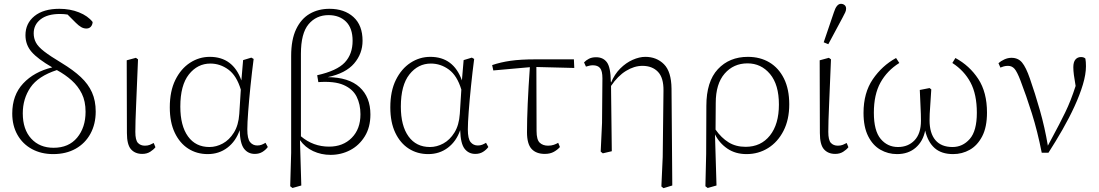

<svg xmlns="http://www.w3.org/2000/svg" viewBox="-20 -792 5742 1003"><path d="M258 13Q195 13 146.5 -13.5Q98 -40 71 -88Q44 -136 44 -199Q44 -295 101 -356Q158 -417 253 -440Q177 -484 145 -521Q113 -558 113 -608Q113 -670 160 -708Q207 -746 290 -746Q346 -746 392.5 -727.5Q439 -709 464 -677Q463 -662 454.5 -652.5Q446 -643 431 -643Q417 -643 404 -650.5Q391 -658 376 -673L333 -716Q314 -719 293 -719Q228 -719 192 -691Q156 -663 156 -618Q156 -592 167.5 -570Q179 -548 210.5 -523.5Q242 -499 302 -463Q363 -426 402 -389.5Q441 -353 460.5 -309.5Q480 -266 480 -209Q480 -144 452.5 -93.5Q425 -43 375 -15Q325 13 258 13ZM99 -200Q99 -116 143 -68Q187 -20 260 -20Q339 -20 383 -73Q427 -126 427 -208Q427 -263 407.5 -302.5Q388 -342 354.5 -372Q321 -402 277 -426Q179 -394 139 -335Q99 -276 99 -200Z M723 12Q686 12 664.5 -12Q643 -36 643 -97L642 -477L690 -490L701 -482Q695 -330 691 -241.5Q687 -153 687 -103Q687 -60 700.5 -45.5Q714 -31 737 -31Q752 -31 763 -35.5Q774 -40 783 -45L792 -23Q782 -10 764.5 1Q747 12 723 12Z M922 -235Q922 -135 962 -79.5Q1002 -24 1074 -24Q1110 -24 1144 -42.5Q1178 -61 1202 -99.5Q1226 -138 1230 -197L1238 -324Q1216 -397 1173 -428.5Q1130 -460 1079 -460Q1012 -460 967 -403.5Q922 -347 922 -235ZM1065 13Q1008 13 963.5 -15.5Q919 -44 893 -98.5Q867 -153 867 -231Q867 -316 896 -374.5Q925 -433 972.5 -464Q1020 -495 1076 -495Q1197 -495 1241 -372L1250 -478L1293 -491L1305 -484Q1296 -415 1288.5 -342Q1281 -269 1276.5 -209Q1272 -149 1272 -116Q1272 -67 1286.5 -49.5Q1301 -32 1324 -32Q1337 -32 1347 -36Q1357 -40 1367 -46L1379 -24Q1368 -9 1351 1.5Q1334 12 1311 12Q1276 12 1255 -15Q1234 -42 1232 -112Q1212 -54 1168 -20.5Q1124 13 1065 13Z M1552 -511V-80Q1616 -26 1699 -26Q1772 -26 1817.5 -72Q1863 -118 1863 -195Q1863 -247 1843 -287Q1823 -327 1775 -348Q1727 -369 1643 -363L1637 -399Q1740 -422 1781 -465.5Q1822 -509 1822 -579Q1822 -645 1787.5 -679Q1753 -713 1696 -713Q1632 -713 1592 -665.5Q1552 -618 1552 -511ZM1496 181 1501 6V-500Q1501 -585 1527 -639.5Q1553 -694 1598 -720Q1643 -746 1701 -746Q1779 -746 1826.5 -703Q1874 -660 1874 -579Q1874 -512 1830 -460.5Q1786 -409 1692 -389Q1802 -388 1858.5 -336.5Q1915 -285 1915 -194Q1915 -127 1885.5 -79.5Q1856 -32 1809 -7.5Q1762 17 1707 17Q1658 17 1616 -2.5Q1574 -22 1547 -60L1554 177L1508 190Z M2074 -235Q2074 -135 2114 -79.5Q2154 -24 2226 -24Q2262 -24 2296 -42.5Q2330 -61 2354 -99.5Q2378 -138 2382 -197L2390 -324Q2368 -397 2325 -428.5Q2282 -460 2231 -460Q2164 -460 2119 -403.5Q2074 -347 2074 -235ZM2217 13Q2160 13 2115.5 -15.5Q2071 -44 2045 -98.5Q2019 -153 2019 -231Q2019 -316 2048 -374.5Q2077 -433 2124.5 -464Q2172 -495 2228 -495Q2349 -495 2393 -372L2402 -478L2445 -491L2457 -484Q2448 -415 2440.5 -342Q2433 -269 2428.5 -209Q2424 -149 2424 -116Q2424 -67 2438.5 -49.5Q2453 -32 2476 -32Q2489 -32 2499 -36Q2509 -40 2519 -46L2531 -24Q2520 -9 2503 1.5Q2486 12 2463 12Q2428 12 2407 -15Q2386 -42 2384 -112Q2364 -54 2320 -20.5Q2276 13 2217 13Z M2557 -424 2551 -452Q2595 -467 2647.5 -474.5Q2700 -482 2776 -482H2978L2980 -437L2782 -442L2783 -108Q2783 -62 2799.5 -46.5Q2816 -31 2843 -31Q2860 -31 2873 -35.5Q2886 -40 2896 -46L2905 -24Q2893 -10 2873.5 1Q2854 12 2826 12Q2781 12 2757 -14Q2733 -40 2733 -101Q2733 -230 2748 -441Z M3435 182 3442 28 3446 -318Q3447 -386 3417 -417Q3387 -448 3336 -448Q3293 -448 3250 -421.5Q3207 -395 3172 -343L3176 -2L3129 9L3118 0L3125 -150L3127 -383Q3127 -421 3115 -436Q3103 -451 3077 -451Q3067 -451 3057.5 -448.5Q3048 -446 3041 -444L3031 -466Q3041 -477 3056.5 -485Q3072 -493 3094 -493Q3131 -493 3150.5 -466.5Q3170 -440 3171 -365L3172 -364V-360Q3190 -404 3220 -434Q3250 -464 3285 -479.5Q3320 -495 3351 -495Q3410 -495 3448.5 -456.5Q3487 -418 3488 -329L3492 177L3446 191Z M3719 -254 3718 -115Q3748 -72 3786 -48.5Q3824 -25 3875 -25Q3955 -25 4002 -84Q4049 -143 4049 -246Q4049 -350 4002.5 -405.5Q3956 -461 3885 -461Q3812 -461 3765.5 -407.5Q3719 -354 3719 -254ZM3665 181 3669 12 3670 -239Q3670 -366 3730 -430.5Q3790 -495 3887 -495Q3951 -495 3999.5 -466Q4048 -437 4075.5 -381.5Q4103 -326 4103 -247Q4103 -167 4073 -108.5Q4043 -50 3992.5 -18.5Q3942 13 3880 13Q3822 13 3780 -15.5Q3738 -44 3715 -90L3723 177L3677 190Z M4343 12Q4306 12 4284.5 -12Q4263 -36 4263 -97L4262 -477L4310 -490L4321 -482Q4315 -330 4311 -241.5Q4307 -153 4307 -103Q4307 -60 4320.5 -45.5Q4334 -31 4357 -31Q4372 -31 4383 -35.5Q4394 -40 4403 -45L4412 -23Q4402 -10 4384.5 1Q4367 12 4343 12ZM4283 -571 4336 -727Q4350 -772 4373 -772Q4384 -772 4392 -765.5Q4400 -759 4400 -747Q4400 -737 4395.5 -727.5Q4391 -718 4381 -699L4307 -561Z M4666 13Q4619 13 4579 -10Q4539 -33 4515 -81Q4491 -129 4491 -202Q4491 -307 4539.5 -378Q4588 -449 4661 -489L4678 -463Q4614 -423 4579.5 -360.5Q4545 -298 4545 -203Q4545 -109 4580.5 -66.5Q4616 -24 4671 -24Q4724 -24 4757.5 -59Q4791 -94 4791 -161Q4791 -195 4789 -231Q4787 -267 4785 -322L4836 -332L4845 -325Q4842 -269 4839 -232.5Q4836 -196 4836 -164Q4836 -96 4866.5 -60Q4897 -24 4956 -24Q5009 -24 5046 -66Q5083 -108 5083 -203Q5083 -299 5050 -361Q5017 -423 4955 -463L4971 -489Q5045 -449 5090.5 -379.5Q5136 -310 5136 -204Q5136 -128 5111 -80Q5086 -32 5046 -9.5Q5006 13 4959 13Q4898 13 4862.5 -18.5Q4827 -50 4813 -110Q4802 -54 4763.5 -20.5Q4725 13 4666 13Z M5422 6Q5400 -106 5370.5 -199.5Q5341 -293 5311 -371Q5293 -418 5279.5 -433Q5266 -448 5246 -448Q5233 -448 5223 -445Q5213 -442 5206 -439L5196 -462Q5208 -473 5226.5 -481.5Q5245 -490 5264 -490Q5299 -490 5319.5 -465Q5340 -440 5360 -382Q5387 -305 5412.5 -215.5Q5438 -126 5454 -31L5477 -74Q5515 -144 5544.5 -204.5Q5574 -265 5599 -343Q5593 -377 5590 -400Q5587 -423 5587 -441Q5587 -468 5598 -481Q5609 -494 5627 -494Q5642 -494 5650 -486Q5653 -470 5653 -446Q5653 -404 5637 -350.5Q5621 -297 5593.5 -237Q5566 -177 5530.5 -115Q5495 -53 5457 6Z"/></svg>

Font: Source Serif 4 SmText Light
Style: Regular
Weight: 300
Designer: Frank Grießhammer
Foundry: Adobe
Version: Version 4.005;hotconv 1.1.0;makeotfexe 2.6.0